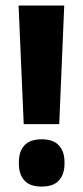

<svg xmlns="http://www.w3.org/2000/svg" viewBox="-20 -659 298 692"><path d="M193.5 -211.5H65.5L47 -639H211.5ZM130 13.5Q88 13.5 68 -8.5Q48 -30.5 48 -69V-74.5Q48 -113 68 -135Q88 -157 130 -157Q172 -157 192.2 -135Q212.5 -113 212.5 -74.5V-69Q212.5 -30.5 192.2 -8.5Q172 13.5 130 13.5Z"/></svg>

Font: Anek Odia Medium
Style: Bold
Weight: 700
Version: Version 1.003